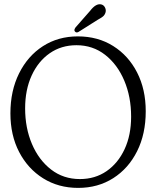

<svg xmlns="http://www.w3.org/2000/svg" viewBox="-20 -882 745 913"><path d="M350 -709Q445.5 -709 518.2 -663.2Q591 -617.5 632 -537.2Q673 -457 673 -353Q673 -245 632 -163Q591 -81 518.5 -34.8Q446 11.5 351.5 11.5Q258 11.5 185.2 -34Q112.5 -79.5 71 -159.2Q29.5 -239 29.5 -343Q29.5 -450.5 70.8 -533.2Q112 -616 184.2 -662.5Q256.5 -709 350 -709ZM603.5 -327.5Q603.5 -421.5 571 -498.5Q538.5 -575.5 480 -621.2Q421.5 -667 343.5 -667Q271.5 -667 216.5 -628.8Q161.5 -590.5 130.5 -522.8Q99.5 -455 99.5 -366.5Q99.5 -273.5 132 -197.2Q164.5 -121 223 -75.8Q281.5 -30.5 360 -30.5Q432 -30.5 486.8 -68.2Q541.5 -106 572.5 -172.8Q603.5 -239.5 603.5 -327.5ZM408.5 -830.5Q436.5 -867 461.5 -861Q473.5 -858 479.2 -846.5Q485 -835 482 -823.5Q478 -810 468.8 -803Q459.5 -796 444 -787.5L353 -730Q342.5 -724.5 336 -732.5Q332.5 -737 334.2 -742Q336 -747 339.5 -752Z"/></svg>

Font: Fraunces 144pt SuperSoft Light
Style: Regular
Weight: 300
Version: Version 1.000;[0bf87f6ff]